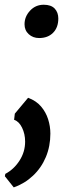

<svg xmlns="http://www.w3.org/2000/svg" viewBox="-28 -544 304 810"><path d="M30 246.5 -7.5 199.5 -5.5 189.5Q30.5 170.5 54.2 133.8Q78 97 78 53.5Q78 21 65 -5.5Q52 -32 31.5 -38.5L34.5 -64.5L90.5 -131.5Q124.5 -119 145 -95Q165.5 -71 175 -41Q184.5 -11 184.5 19.5Q184.5 73 165.5 118.5Q146.5 164 111.2 197.2Q76 230.5 30 246.5ZM137 -383.5Q111 -383.5 93.2 -399.8Q75.5 -416 75.5 -441.5Q75.5 -474 98.8 -499Q122 -524 156.5 -524Q187.5 -524 202.8 -507.8Q218 -491.5 218 -466Q218 -428 196 -405.8Q174 -383.5 137 -383.5Z"/></svg>

Font: Koeln Type Sans
Style: Italic
Weight: 400
Italic angle: -7.5°
Designer: Eben Sorkin
Foundry: Eben Sorkin
Version: Version 2.001